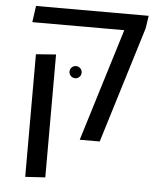

<svg xmlns="http://www.w3.org/2000/svg" viewBox="-55 -640 736 880"><g transform="rotate(5 313.5 -200.5)"><path d="M327.9 0 487.6 -518H64.4L75 -593.4H593.2L584.5 -534.9L419.9 0ZM93.8 191.2V-372.9L185.8 -379.8V185.6ZM282.4 -279Q270.5 -279 262.3 -287.2Q254.1 -295.4 254.1 -307.2Q254.1 -318.5 262.3 -326.7Q270.5 -334.9 282.4 -334.9Q293.6 -334.9 301.8 -326.7Q310 -318.5 310 -307.2Q310 -295.4 301.8 -287.2Q293.6 -279 282.4 -279Z"/></g></svg>

Font: Noto Sans Hebrew Light
Style: Regular
Weight: 100
Version: Version 3.000